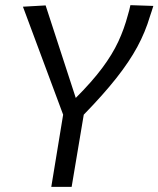

<svg xmlns="http://www.w3.org/2000/svg" viewBox="-20 -725 615 745"><path d="M179 0 225 -280 69 -699 157 -704 274 -345Q337 -408 376.5 -461Q416 -514 439 -563.5Q462 -613 476 -666Q479 -676 481.5 -685.5Q484 -695 486 -705L575 -702Q572 -692 568.5 -681.5Q565 -671 562 -662Q544 -601 513 -543.5Q482 -486 431.5 -422Q381 -358 305 -280L258 0Z"/></svg>

Font: Georama
Style: Italic
Weight: 400
Italic angle: -9°
Designer: Jean-Baptiste Levee
Foundry: Production Type
Version: Version 1.000